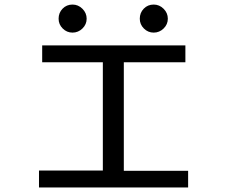

<svg xmlns="http://www.w3.org/2000/svg" viewBox="-20 -822 1040 842"><path d="M151 0V-74H431V-549H165V-623H793V-549H523V-73H805V0ZM298 -679Q273 -679 255 -697Q237 -715 237 -740Q237 -766 254.5 -784Q272 -802 298 -802Q323 -802 341.5 -783.5Q360 -765 360 -740Q360 -715 341.5 -697Q323 -679 298 -679ZM654 -679Q629 -679 611 -697Q593 -715 593 -740Q593 -766 610.5 -784Q628 -802 654 -802Q679 -802 697.5 -783.5Q716 -765 716 -740Q716 -715 697.5 -697Q679 -679 654 -679Z"/></svg>

Font: Inconsolata UltraExpanded Thin
Style: Regular
Weight: 100
Width: 9
Monospace: yes
Designer: Raph Levien, Cyreal, Brenton Simpson
Foundry: Raph Levien, Cyreal, Google
Version: Version 3.100; ttfautohint (v1.8.4.7-5d5b)